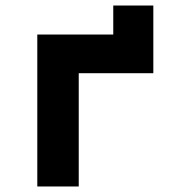

<svg xmlns="http://www.w3.org/2000/svg" viewBox="-20 -675 640 695"><path d="M115 0H265V-410H535V-655H390V-550H115Z"/></svg>

Font: JetBrains Mono ExtraBold
Style: Regular
Weight: 800
Monospace: yes
Designer: Philipp Nurullin, Konstantin Bulenkov
Foundry: JetBrains
Version: Version 2.305